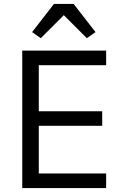

<svg xmlns="http://www.w3.org/2000/svg" viewBox="-20 -955 623 975"><path d="M254 -935H354L465 -792L421 -761L304 -878L187 -761L143 -792ZM519 0H93V-698H519V-624H177V-390H499V-316H177V-74H519Z"/></svg>

Font: Aneliza
Style: Regular
Weight: 400
Designer: Mike Abbink, Paul van der Laan, Pieter van Rosmalen
Foundry: Bold Monday
Version: Version 3.0